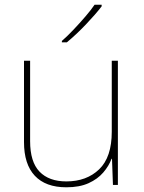

<svg xmlns="http://www.w3.org/2000/svg" viewBox="-20 -786 613 816"><path d="M481 -528V0H460L456 -111H454Q443 -81 419 -53Q395 -25 356.5 -7.5Q318 10 262 10Q174 10 128 -39Q82 -88 82 -182V-528H108V-186Q108 -98 148 -56.5Q188 -15 262 -15Q348 -15 401.5 -66.5Q455 -118 455 -226V-528ZM412 -759Q386 -725 345 -682Q304 -639 264 -606H243V-612Q266 -632 292.5 -660Q319 -688 343.5 -716.5Q368 -745 382 -766H412Z"/></svg>

Font: Noto Sans Khmer UI Thin
Style: Regular
Weight: 100
Designer: Danh Hong and the Monotype Design Team
Foundry: Monotype Imaging Inc.
Version: Version 2.002; ttfautohint (v1.8.4.7-5d5b)